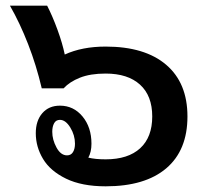

<svg xmlns="http://www.w3.org/2000/svg" viewBox="-20 -646 735 676"><path d="M640 -236Q640 -117 565.5 -53.5Q491 10 352 10Q268 10 212.5 -17Q157 -44 131.5 -86.5Q106 -129 106 -177Q106 -221 129 -247.5Q152 -274 191 -274Q239 -274 270.5 -236Q302 -198 302 -140Q302 -111 291 -91Q315 -85 352 -85Q431 -85 473.5 -124Q516 -163 516 -236Q516 -309 473 -348Q430 -387 352 -387Q298 -387 261.5 -372.5Q225 -358 204 -335H127Q108 -416 79 -490.5Q50 -565 15 -626H146Q165 -589 182.5 -541Q200 -493 208 -454Q269 -482 352 -482Q490 -482 565 -418Q640 -354 640 -236ZM216 -99Q230 -99 237 -110.5Q244 -122 244 -140Q244 -170 227.5 -197Q211 -224 191 -224Q177 -224 170.5 -212Q164 -200 164 -182Q164 -154 179 -126.5Q194 -99 216 -99Z"/></svg>

Font: KoHo
Style: Bold
Weight: 700
Designer: Cadson Demak & Katatrad Team
Foundry: Cadson Demak Co.,Ltd.
Version: Version 1.000; ttfautohint (v1.6)